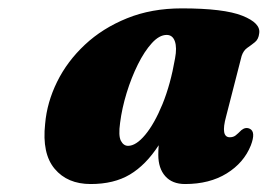

<svg xmlns="http://www.w3.org/2000/svg" viewBox="-20 -738 655 470"><path d="M533.5 -453Q519.5 -402 542.5 -402Q551 -402 556.8 -406.5Q562.5 -411 571 -419.5Q581 -427.5 591 -423Q607 -416 594 -382Q577 -339.5 535 -313.5Q493 -287.5 433 -287.5Q401.5 -287.5 384.5 -306.8Q367.5 -326 367.5 -359Q367.5 -370 368.5 -382.5Q337 -334 298 -310.8Q259 -287.5 202 -287.5Q145 -287.5 113.8 -324.8Q82.5 -362 90.5 -435Q95 -487.5 119.8 -537.8Q144.5 -588 187.8 -628.5Q231 -669 290.8 -693.2Q350.5 -717.5 425 -717.5Q528 -717.5 573.2 -699.5Q618.5 -681.5 614.5 -656.5Q613 -642 604 -634.8Q595 -627.5 585.5 -621Q576 -614.5 571.5 -601ZM274 -437.5Q269.5 -405.5 276 -393.2Q282.5 -381 293.5 -381Q313 -381 335.5 -408Q358 -435 377.8 -483.2Q397.5 -531.5 408.5 -595Q413.5 -621.5 408 -637Q402.5 -652.5 388 -652.5Q370 -652.5 351.8 -632.5Q333.5 -612.5 317.5 -580.2Q301.5 -548 290 -510.5Q278.5 -473 274 -437.5Z"/></svg>

Font: Fraunces 9pt S000 Black
Style: Italic
Weight: 900
Italic angle: -16°
Version: Version 1.000; ttfautohint (v1.8.3)